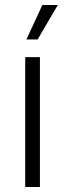

<svg xmlns="http://www.w3.org/2000/svg" viewBox="-20 -750 260 770"><path d="M81.1 0V-521H140.1V0ZM85.9 -591.8 149.9 -730H211.9L130.9 -591.8Z"/></svg>

Font: Lumene Sans Light
Style: Regular
Weight: 300
Designer: Deni Anggara
Version: Version 1.003;Glyphs 3.1.2 (3151)